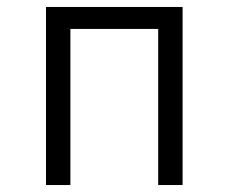

<svg xmlns="http://www.w3.org/2000/svg" viewBox="-20 -531 656 551"><path d="M112 0V-511H504V0H434V-448H182V0Z"/></svg>

Font: Overpass Mono Light
Style: Regular
Weight: 300
Monospace: yes
Designer: Delve Withrington, Dave Bailey
Foundry: Delve Fonts LLC
Version: Version 4.000